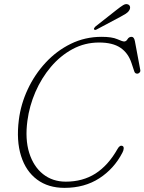

<svg xmlns="http://www.w3.org/2000/svg" viewBox="-20 -893 698 928"><path d="M573 -187Q578.5 -184 577.8 -174.5Q577 -165 571.5 -155Q531.5 -77.5 460 -31.2Q388.5 15 291.5 15Q213 15 159 -25.2Q105 -65.5 81.8 -139.2Q58.5 -213 71 -313Q80.5 -389.5 114 -461.2Q147.5 -533 200.5 -590.2Q253.5 -647.5 322.2 -681.2Q391 -715 471 -715Q521 -715 546.5 -703.8Q572 -692.5 580 -692.5Q590 -692.5 596.5 -703.8Q603 -715 616 -715Q628 -715 632 -694L658 -555Q659.5 -548 654.8 -542.5Q650 -537 643 -537Q632.5 -537 629 -548L615.5 -588.5Q599.5 -637 562 -662.2Q524.5 -687.5 459 -687.5Q390 -687.5 331 -655.8Q272 -624 226.2 -570Q180.5 -516 151.2 -448.5Q122 -381 112.5 -309.5Q100.5 -220.5 121.2 -154.2Q142 -88 188 -51.5Q234 -15 298 -15Q380 -15 441.5 -54.2Q503 -93.5 548 -173Q559.5 -194 573 -187ZM542.5 -844.5Q562 -860 575 -868Q588 -876 599 -871.5Q607 -868 608.5 -859.8Q610 -851.5 604.5 -843Q599 -833.5 587.8 -826.5Q576.5 -819.5 562.5 -812L446 -750Q438 -746 434.5 -751.5Q433 -754.5 435.8 -758.2Q438.5 -762 441.5 -765Z"/></svg>

Font: Fraunces 9pt S100 Thin
Style: Italic
Weight: 100
Italic angle: -16°
Version: Version 1.000; ttfautohint (v1.8.3)